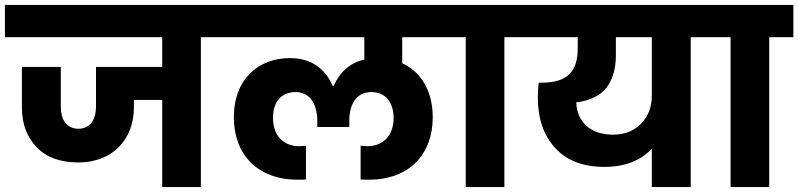

<svg xmlns="http://www.w3.org/2000/svg" viewBox="-37 -760 3243 780"><path d="M-17 -609H622V-488H353V-328C353 -271 327 -237 282 -237C235 -237 210 -271 210 -328V-488H52V-324C52 -257 72 -203 112 -162C151 -121 208 -100 281 -100C420 -100 507 -193 507 -324V-354H622V0H779V-609H877V-740H-17Z M843 -740V-609H1443V-518C1386 -505 1344 -469 1318 -410H1315C1286 -478 1230 -524 1141 -524C1016 -524 913 -442 913 -283C913 -135 1007 -30 1172 -30C1185 -30 1197 -30 1206 -31V-168L1179 -166C1114 -166 1072 -210 1072 -281C1072 -345 1105 -386 1164 -386C1223 -386 1252 -336 1252 -268V-244H1382V-268C1382 -337 1411 -386 1472 -386C1529 -386 1562 -344 1562 -281C1562 -210 1520 -166 1455 -166L1428 -168V-31C1437 -30 1449 -30 1462 -30C1627 -30 1721 -135 1721 -283C1721 -392 1673 -468 1597 -503V-609H1791V-740Z M1855 -609V0H2012V-609H2110V-740H1757V-609Z M2310 -609V-564C2310 -472 2271 -424 2162 -424H2152C2149 -406 2148 -386 2148 -364C2148 -277 2172 -209 2219 -158C2266 -107 2333 -82 2419 -82C2503 -82 2568 -109 2611 -156V0H2769V-609H2867V-740H2076V-609ZM2427 -404C2452 -437 2465 -481 2465 -535V-609H2611V-373C2611 -326 2597 -288 2568 -258C2539 -228 2501 -213 2453 -213C2361 -213 2307 -265 2304 -344C2360 -351 2401 -371 2427 -404Z M2931 -609V0H3088V-609H3186V-740H2833V-609Z"/></svg>

Font: Poppins
Style: Bold
Weight: 700
Designer: Ninad Kale (Devanagari), Jonny Pinhorn (Latin)
Foundry: Indian Type Foundry
Version: 4.004